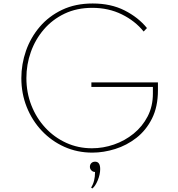

<svg xmlns="http://www.w3.org/2000/svg" viewBox="-20 -860 1019 1102"><path d="M510 16Q574.5 16 641 -4.8Q707.5 -25.5 763 -68.8Q818.5 -112 852.5 -179.8Q886.5 -247.5 886.5 -342V-387H504.5V-361H857.5V-323Q857.5 -250 827.5 -192Q797.5 -134 747 -93Q696.5 -52 634.2 -30.5Q572 -9 507.5 -9Q428.5 -9 360 -40.2Q291.5 -71.5 240.2 -126.8Q189 -182 160.2 -255.2Q131.5 -328.5 131.5 -412Q131.5 -489.5 157 -561.5Q182.5 -633.5 231.5 -690.8Q280.5 -748 350.5 -781.5Q420.5 -815 509.5 -815Q603 -815 679.2 -777.5Q755.5 -740 804.5 -679L823.5 -699Q773.5 -760.5 695 -800.2Q616.5 -840 512 -840Q413 -840 336.8 -803.8Q260.5 -767.5 208.2 -706.2Q156 -645 129.2 -568.5Q102.5 -492 102.5 -411.5Q102.5 -323 133.5 -245.5Q164.5 -168 220 -109.2Q275.5 -50.5 349.5 -17.2Q423.5 16 510 16ZM509.5 222Q527 209 541 175Q555 141 555 110.5Q555 68 526 68Q512.5 68 504.2 76.2Q496 84.5 496 97.5Q496 109.5 504.8 118.2Q513.5 127 525.5 127Q525.5 182.5 503 216Z"/></svg>

Font: Spartan Thin
Style: Regular
Weight: 100
Designer: Matt Bailey, Mirko Velimirovic
Foundry: Matt Bailey
Version: Version 1.003; ttfautohint (v1.8.3)